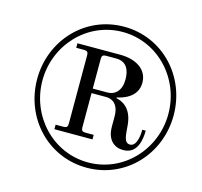

<svg xmlns="http://www.w3.org/2000/svg" viewBox="-107 -848 1035 984"><g transform="rotate(15 410.0 -356.0)"><path d="M224 -130H426V-154H382C366 -154 360 -160 360 -176V-358H438C464 -358 505 -344 505 -273V-219C505 -173 521 -147 542 -132C558 -121 574 -118 593 -118C670 -118 678 -204 678 -244H660C660 -219 655 -154 618 -154C583 -154 586 -204 581 -251C572 -339 519 -360 490 -366V-370C517 -375 598 -397 598 -476C598 -550 531 -586 452 -586H224V-562H266C282 -562 288 -556 288 -540V-176C288 -160 282 -154 266 -154H224ZM360 -382V-540C360 -556 366 -562 382 -562H436C490 -562 510 -523 510 -470C510 -413 480 -382 437 -382ZM100 -356C100 -544 246 -702 434 -702C622 -702 768 -544 768 -356C768 -168 622 -10 434 -10C246 -10 100 -168 100 -356ZM72 -356C72 -150 228 18 434 18C640 18 796 -150 796 -356C796 -562 640 -730 434 -730C228 -730 72 -562 72 -356Z"/></g></svg>

Font: Old Standard
Style: Italic
Weight: 400
Italic angle: -15.2°
Designer: Alexey Kryukov <alexios@thessalonica.org.ru>
Version: Version 2.0